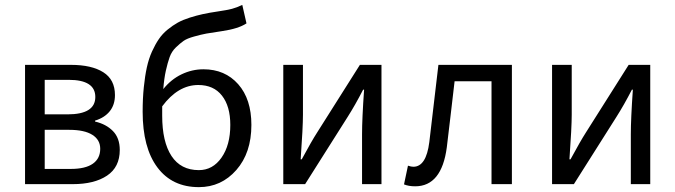

<svg xmlns="http://www.w3.org/2000/svg" viewBox="-20 -750 2750 782"><path d="M82 0V-485.8H269Q353 -485.8 400.6 -455.8Q448.2 -425.8 448.2 -362.8Q448.2 -323.2 427 -296.9Q405.8 -270.5 367.2 -258.8V-254.9Q412.1 -244.6 439.9 -216.3Q467.8 -188 467.8 -139.2Q467.8 -69.3 416 -34.7Q364.3 0 275.9 0ZM162.1 -284.2H254.9Q368.2 -284.2 368.2 -355Q368.2 -424.8 259.8 -424.8H162.1ZM162.1 -62H268.1Q328.1 -62 358.2 -83.3Q388.2 -104.5 388.2 -144Q388.2 -180.7 356 -200.9Q323.7 -221.2 262.2 -221.2H162.1Z M640.6 -278.8Q640.6 -172.4 678.5 -114.7Q716.3 -57.1 790 -57.1Q846.7 -57.1 882.3 -108.2Q918 -159.2 918 -241.2Q918 -317.4 884 -360.6Q850.1 -403.8 787.6 -403.8Q705.1 -403.8 640.6 -316.9ZM790 12.2Q681.2 12.2 621.1 -68.1Q561 -148.4 561 -294.9Q561 -349.1 565.7 -394.5Q570.3 -439.9 578.1 -475.6Q585.9 -511.2 599.1 -540.3Q612.3 -569.3 627 -590.8Q641.6 -612.3 662.6 -629.4Q683.6 -646.5 704.3 -658Q725.1 -669.4 752.9 -678.2Q780.8 -687 806.4 -692.6Q832 -698.2 865.7 -703.1Q905.8 -709 925 -714.1Q944.3 -719.2 966.8 -730L983.9 -654.8Q950.7 -632.8 882.8 -623Q841.8 -617.2 820.8 -613.3Q799.8 -609.4 770.8 -601.3Q741.7 -593.3 727.8 -583.5Q713.9 -573.7 696.5 -557.1Q679.2 -540.5 670.9 -517.3Q662.6 -494.1 655.5 -462.2Q648.4 -430.2 645 -387.2Q676.8 -426.8 719.5 -447.3Q762.2 -467.8 808.6 -467.8Q896.5 -467.8 950.2 -407Q1003.9 -346.2 1003.9 -241.2Q1003.9 -127.4 942.6 -57.6Q881.3 12.2 790 12.2Z M1133.8 0V-485.8H1213.9V-283.2Q1213.9 -231.9 1204.6 -101.1H1209Q1249 -175.3 1272 -210.9L1445.8 -485.8H1533.7V0H1454.6V-203.1Q1454.6 -266.1 1462.9 -384.8H1459Q1426.8 -322.3 1396 -273.9L1222.7 0Z M1670.9 8.8Q1644.5 8.8 1625.5 1L1641.6 -75.2Q1654.8 -70.8 1663.6 -70.8Q1715.8 -70.8 1728.5 -170.9Q1734.9 -223.6 1765.6 -485.8H2064.9V0H1981.9V-418.9H1831.5Q1826.2 -375.5 1815.9 -285.4Q1805.7 -195.3 1799.8 -149.9Q1778.8 8.8 1670.9 8.8Z M2228.5 0V-485.8H2308.6V-283.2Q2308.6 -231.9 2299.3 -101.1H2303.7Q2343.8 -175.3 2366.7 -210.9L2540.5 -485.8H2628.4V0H2549.3V-203.1Q2549.3 -266.1 2557.6 -384.8H2553.7Q2521.5 -322.3 2490.7 -273.9L2317.4 0Z"/></svg>

Font: Source Sans Pro
Style: Regular
Weight: 400
Designer: Paul D. Hunt
Foundry: Adobe Systems Incorporated
Version: Version 3.006;hotconv 1.0.111;makeotfexe 2.5.65597